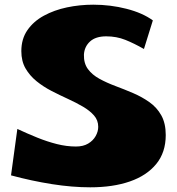

<svg xmlns="http://www.w3.org/2000/svg" viewBox="-20 -788 754 819"><path d="M365 11Q288 11 202 -2.5Q116 -16 27 -40L54 -238Q97 -218 139 -201Q181 -184 222.5 -173.5Q264 -163 304 -163Q335 -163 356 -175.5Q377 -188 388 -207.5Q399 -227 399 -247Q399 -275 381 -295.5Q363 -316 334 -333Q305 -350 270 -366Q235 -382 200 -400Q165 -418 136 -441.5Q107 -465 89 -496Q71 -527 71 -570Q71 -622 97 -659.5Q123 -697 167 -721Q211 -745 265.5 -756.5Q320 -768 378 -768Q451 -768 519.5 -750.5Q588 -733 632 -701L594 -579Q552 -603 514.5 -618Q477 -633 433 -633Q388 -633 364 -611Q340 -589 338 -555Q337 -518 355 -493.5Q373 -469 404 -452Q435 -435 472.5 -421Q510 -407 547.5 -391Q585 -375 617 -352.5Q649 -330 668 -296Q687 -262 687 -212Q687 -138 646.5 -88.5Q606 -39 534 -14Q462 11 365 11Z"/></svg>

Font: Marhey Light
Style: Bold
Weight: 700
Version: Version 1.000